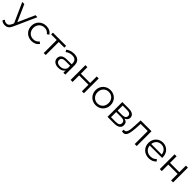

<svg xmlns="http://www.w3.org/2000/svg" viewBox="577 -2578 4825 4825"><g transform="rotate(45 2989.0 -165.5)"><path d="M548 -526 285 63Q253 138 211.5 168.5Q170 199 110 199Q72 199 39 187Q6 175 -18 151L15 98Q55 138 111 138Q147 138 172.5 118Q198 98 220 50L243 -1L8 -526H82L280 -79L478 -526Z M593 -263Q593 -321 613.5 -370Q634 -419 670 -454.5Q706 -490 755.5 -510Q805 -530 864 -530Q933 -530 986 -503.5Q1039 -477 1070 -426L1017 -390Q991 -429 951.5 -448.5Q912 -468 864 -468Q821 -468 784.5 -453Q748 -438 721.5 -411Q695 -384 680 -346.5Q665 -309 665 -263Q665 -217 680 -179Q695 -141 721.5 -114Q748 -87 784.5 -72.5Q821 -58 864 -58Q912 -58 951.5 -77Q991 -96 1017 -135L1070 -99Q1039 -48 985 -21.5Q931 5 864 5Q805 5 755.5 -15Q706 -35 670 -70.5Q634 -106 613.5 -155Q593 -204 593 -263Z M1567 -463H1368V0H1297V-463H1098V-526H1567Z M2064 -326V0H1996V-82Q1972 -40 1925.5 -17.5Q1879 5 1815 5Q1771 5 1735.5 -6Q1700 -17 1675 -37Q1650 -57 1636.5 -85Q1623 -113 1623 -148Q1623 -215 1671.5 -256Q1720 -297 1826 -297H1993V-329Q1993 -398 1955 -433Q1917 -468 1844 -468Q1793 -468 1747.5 -451.5Q1702 -435 1669 -406L1637 -459Q1677 -493 1732.5 -511.5Q1788 -530 1851 -530Q1954 -530 2009 -479Q2064 -428 2064 -326ZM1993 -158V-244H1828Q1693 -244 1693 -150Q1693 -104 1728 -77.5Q1763 -51 1826 -51Q1886 -51 1929 -78.5Q1972 -106 1993 -158Z M2253 -526H2324V-293H2655V-526H2726V0H2655V-232H2324V0H2253Z M2877 -263Q2877 -321 2897.5 -370Q2918 -419 2954 -454.5Q2990 -490 3039 -510Q3088 -530 3145 -530Q3202 -530 3251 -510Q3300 -490 3336 -454.5Q3372 -419 3392 -370Q3412 -321 3412 -263Q3412 -205 3392 -156Q3372 -107 3336 -71Q3300 -35 3251 -15Q3202 5 3145 5Q3088 5 3039 -15Q2990 -35 2954 -71Q2918 -107 2897.5 -156Q2877 -205 2877 -263ZM3340 -263Q3340 -309 3325.5 -346.5Q3311 -384 3285 -411Q3259 -438 3223 -453Q3187 -468 3145 -468Q3103 -468 3067 -453Q3031 -438 3005 -411Q2979 -384 2964 -346.5Q2949 -309 2949 -263Q2949 -217 2964 -179.5Q2979 -142 3005 -115Q3031 -88 3067 -73Q3103 -58 3145 -58Q3187 -58 3223 -73Q3259 -88 3285 -115Q3311 -142 3325.5 -179.5Q3340 -217 3340 -263Z M4006 -143Q4006 -74 3955 -37Q3904 0 3803 0H3564V-526H3796Q3886 -526 3937 -491Q3988 -456 3988 -391Q3988 -348 3964.5 -317.5Q3941 -287 3899 -272Q4006 -247 4006 -143ZM3633 -292H3791Q3852 -292 3884.5 -315Q3917 -338 3917 -382Q3917 -426 3884.5 -448Q3852 -470 3791 -470H3633ZM3936 -147Q3936 -194 3905 -216.5Q3874 -239 3807 -239H3633V-56H3800Q3868 -56 3902 -78Q3936 -100 3936 -147Z M4602 -526V0H4531V-463H4279L4272 -333Q4264 -169 4234 -81Q4204 7 4127 7Q4106 7 4076 -1L4081 -62Q4099 -58 4106 -58Q4147 -58 4168 -96Q4189 -134 4196 -190Q4203 -246 4208 -338L4217 -526Z M5264 -241H4824Q4830 -159 4887 -108Q4945 -58 5031 -58Q5131 -58 5192 -127L5232 -81Q5197 -39 5144.5 -17Q5092 5 5029 5Q4968 5 4917.5 -15Q4867 -35 4830.5 -71Q4794 -107 4773.5 -156Q4753 -205 4753 -263Q4753 -321 4772.5 -370Q4792 -419 4826.5 -454.5Q4861 -490 4908 -510Q4955 -530 5010 -530Q5065 -530 5112 -510Q5159 -490 5193 -455Q5227 -420 5246 -370.5Q5265 -321 5265 -263ZM4824 -294H5197Q5189 -373 5138 -420Q5088 -469 5010 -469Q4972 -469 4939.5 -456.5Q4907 -444 4882.5 -420.5Q4858 -397 4842.5 -365Q4827 -333 4824 -294Z M5422 -526H5493V-293H5824V-526H5895V0H5824V-232H5493V0H5422Z"/></g></svg>

Font: CMG Sans
Style: Regular
Weight: 400
Designer: Julieta Ulanovsky
Foundry: Julieta Ulanovsky
Version: Version 7.200